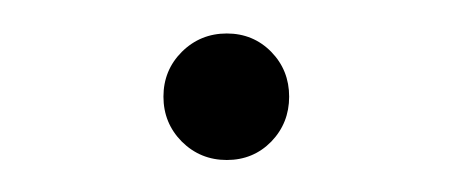

<svg xmlns="http://www.w3.org/2000/svg" viewBox="-20 -556 276 117"><path d="M118.2 -458.5Q102.1 -458.5 90.8 -469.7Q79.6 -481 79.6 -497.1Q79.6 -513.2 90.8 -524.4Q102.1 -535.6 118.2 -535.6Q134.3 -535.6 145.3 -524.4Q156.2 -513.2 156.2 -497.1Q156.2 -481 145.3 -469.7Q134.3 -458.5 118.2 -458.5Z"/></svg>

Font: Inter 24pt ExtraLight
Style: Regular
Weight: 250
Designer: Rasmus Andersson
Foundry: rsms
Version: Version 4.001;git-66647c0bb